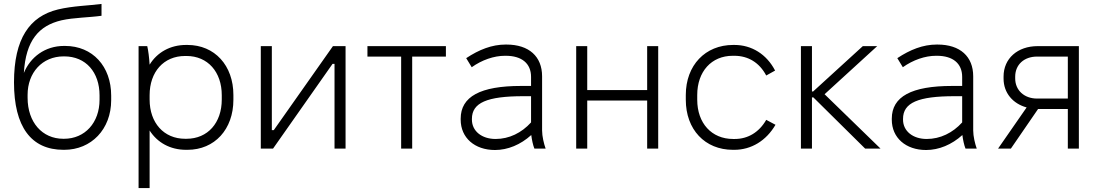

<svg xmlns="http://www.w3.org/2000/svg" viewBox="-20 -754 5581 974"><path d="M302 6H306C443 6 544 -98 544 -246V-269C544 -417 450 -521 310 -521H305C208 -521 134 -464 101 -384C111 -549 177 -624 292 -651C354 -665 432 -665 495 -674V-734C436 -726 348 -724 274 -706C130 -671 51 -558 51 -336C51 -111 138 6 302 6ZM301 -50C194 -50 120 -134 120 -258V-273C120 -385 194 -468 303 -468H306C416 -468 485 -387 485 -270V-248C485 -132 411 -50 305 -50Z M683 200H739V-92C778 -31 843 6 924 6H931C1069 6 1164 -98 1164 -248V-272C1164 -422 1069 -526 931 -526H924C843 -526 777 -488 739 -426C737 -461 732 -499 727 -520H683ZM919 -50C811 -50 739 -131 739 -249V-271C739 -389 810 -470 919 -470H926C1034 -470 1105 -389 1105 -271V-249C1105 -131 1034 -50 926 -50Z M1303 0H1365L1667 -430H1677V0H1733V-520H1669L1369 -94H1359V-520H1303Z M2015 0H2071V-467H2242V-520H1844V-467H2015Z M2491 7C2556 7 2621 -20 2675 -69C2678 -45 2684 -17 2691 0H2748C2739 -25 2730 -63 2730 -92V-367C2730 -467 2664 -528 2549 -528H2545C2475 -528 2410 -502 2345 -459L2373 -413C2425 -450 2486 -471 2541 -471H2546C2627 -471 2674 -432 2674 -364V-318H2623C2417 -318 2317 -264 2317 -152V-147C2317 -55 2388 7 2491 7ZM2494 -49C2424 -49 2374 -89 2374 -147V-151C2374 -233 2451 -266 2635 -266H2674V-133C2626 -80 2563 -49 2494 -49Z M2903 0H2959V-244H3263V0H3319V-520H3263V-297H2959V-520H2903Z M3698 6H3705C3791 6 3867 -40 3914 -121L3867 -146C3831 -83 3774 -49 3708 -49H3699C3590 -49 3517 -129 3517 -248V-272C3517 -391 3589 -471 3697 -471H3705C3775 -471 3832 -437 3867 -371L3912 -396C3869 -479 3793 -526 3706 -526H3699C3558 -526 3459 -423 3459 -272V-248C3459 -97 3556 6 3698 6Z M4043 0H4099V-260H4106L4369 0H4447L4163 -276L4430 -520H4357L4105 -290H4099V-520H4043Z M4678 7C4743 7 4808 -20 4862 -69C4865 -45 4871 -17 4878 0H4935C4926 -25 4917 -63 4917 -92V-367C4917 -467 4851 -528 4736 -528H4732C4662 -528 4597 -502 4532 -459L4560 -413C4612 -450 4673 -471 4728 -471H4733C4814 -471 4861 -432 4861 -364V-318H4810C4604 -318 4504 -264 4504 -152V-147C4504 -55 4575 7 4678 7ZM4681 -49C4611 -49 4561 -89 4561 -147V-151C4561 -233 4638 -266 4822 -266H4861V-133C4813 -80 4750 -49 4681 -49Z M5043 0H5108L5246 -201H5397V0H5453V-520H5244C5142 -520 5071 -457 5071 -366V-355C5071 -283 5118 -228 5188 -209ZM5241 -254C5176 -254 5130 -296 5130 -356V-365C5130 -426 5175 -467 5241 -467H5397V-254Z"/></svg>

Font: Fixel Text Light
Style: Regular
Weight: 300
Width: 4
Designer: AlfaBravo + MacPaw
Foundry: Kyrylo Tkachov, Marchela Mozhyna, Serhii Makarenko, Maria Weinstein, Zakhar Kryvoshyya
Version: Version 1.211